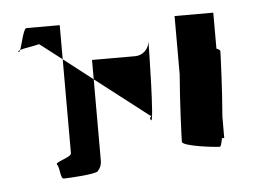

<svg xmlns="http://www.w3.org/2000/svg" viewBox="-35 -754 556 415"><g transform="rotate(-5 243.0 -546.5)"><path d="M14 -662C15 -661 17 -663 18 -666C15 -665 13 -663 14 -662ZM18 -666C26 -669 45 -671 60 -675L108 -638V-712H36C29 -712 23 -678 18 -666ZM36 -694ZM76 -412C82 -406 80 -381 88 -381C97 -381 155 -384 162 -390C168 -396 171 -404 171 -412V-589L108 -638V-434C108 -425 70 -418 76 -412ZM171 -589 286 -500C294 -500 280 -497 287 -490C293 -484 296 -647 296 -661C295 -644 281 -631 265 -631H171ZM296 -661C296 -661 296 -662 296 -662C296 -662 296 -662 296 -662Z M349 -438C349 -428 419 -420 430 -420C432 -420 434 -427 436 -438H441V-484C446 -542 449 -620 449 -626C449 -628 446 -630 441 -632V-710H357V-583C352 -525 349 -444 349 -438Z"/></g></svg>

Font: bitstorm
Style: ulcn
Weight: 400
Version: Version 0.2